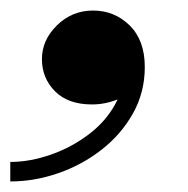

<svg xmlns="http://www.w3.org/2000/svg" viewBox="-54 -188 356 364"><path d="M25.5 -76Q25.5 -112 54 -140Q82.5 -168 122.5 -168Q163 -168 191.8 -139.8Q220.5 -111.5 220.5 -61Q220.5 -13 198.2 26.8Q176 66.5 139 95.5Q102 124.5 56.8 140.2Q11.5 156 -34.5 156V119Q3 119 43.5 104.8Q84 90.5 117.8 64Q151.5 37.5 169 0.5Q145 10 120.5 10Q75 10 50.2 -15Q25.5 -40 25.5 -76Z"/></svg>

Font: Bodoni* 06pt
Style: Bold Italic
Weight: 700
Italic angle: -13°
Version: Version 2.3